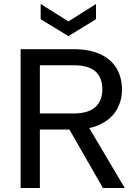

<svg xmlns="http://www.w3.org/2000/svg" viewBox="-20 -948 689 968"><path d="M84 -700H352Q432 -700 487 -674Q542 -648 568.5 -602Q595 -556 595 -497Q595 -442 569.5 -396.5Q544 -351 489.5 -323Q435 -295 352 -295H181V0H84ZM312 -326H416L609 0H499ZM496 -497Q496 -557 461 -588Q426 -619 352 -619H181V-376H352Q424 -376 460 -407.5Q496 -439 496 -497ZM185 -851V-928L325 -840L464 -928V-851L325 -766Z"/></svg>

Font: AF Albert Sans Medium
Style: Regular
Weight: 500
Designer: Andreas Rasmussen
Foundry: a.Foundry
Version: Version 1.300;Glyphs 3.2 (3231)